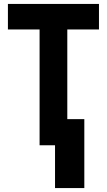

<svg xmlns="http://www.w3.org/2000/svg" viewBox="-20 -734 540 970"><path d="M258 216V0H197L250 -132H406V216ZM180 0V-585H20V-714H480V-585H320V0Z"/></svg>

Font: Noto Sans Mono Condensed Extra
Style: Regular
Weight: 800
Width: 3
Designer: Monotype Design Team
Foundry: Monotype Imaging Inc.
Version: Version 1.900